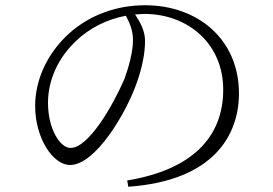

<svg xmlns="http://www.w3.org/2000/svg" viewBox="-20 -711 1040 732"><path d="M495 -656 530 -658C696 -658 831 -545 831 -369C831 -185 708 -63 465 -23L469 1C793 -22 891 -194 891 -355C891 -561 734 -691 533 -691C429 -691 326 -657 244 -584C162 -510 114 -409 114 -307C114 -184 182 -82 247 -82C344 -82 461 -279 502 -397C522 -454 533 -508 533 -555C533 -592 516 -624 495 -656ZM460 -651C476 -620 487 -594 487 -558C487 -514 471 -455 454 -409C410 -308 318 -147 249 -147C209 -147 163 -219 163 -319C163 -408 203 -491 268 -553C320 -604 389 -638 460 -651Z"/></svg>

Font: Noto Serif KR Light
Style: Regular
Weight: 300
Designer: Ryoko NISHIZUKA 西塚涼子 (kana & ideographs); Frank Grießhammer (Latin, Greek & Cyrillic); Wenlong ZHANG 张文龙 (bopomofo); San
Foundry: Adobe
Version: Version 2.001;hotconv 1.1.0;makeotfexe 2.6.0